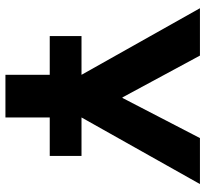

<svg xmlns="http://www.w3.org/2000/svg" viewBox="-44 -694 738 689"><g transform="rotate(90 324.5 -349.0)"><path d="M248 0H401V-159H539V-273H401L640 -698H475L331 -420H329L179 -698H9L248 -273H109V-159H248Z"/></g></svg>

Font: LVC Sans
Style: Bold
Weight: 700
Designer: Mike Abbink, Paul van der Laan, Pieter van Rosmalen
Foundry: Bold Monday
Version: Version 3.0